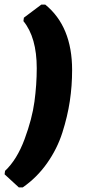

<svg xmlns="http://www.w3.org/2000/svg" viewBox="-68 -679 383 836"><path d="M14 137 -48 80 -46 65Q6 16 39 -73Q72 -162 82 -236.5Q92 -311 92 -382Q92 -516 34 -587L36 -602L112 -659H129Q246 -564 246 -374Q246 -305 236 -238.5Q226 -172 203.5 -101.5Q181 -31 137 31.5Q93 94 31 137Z"/></svg>

Font: Alegreya Sans Black
Style: Italic
Weight: 900
Italic angle: -7°
Designer: Juan Pablo del Peral
Foundry: Huerta Tipografica
Version: Version 2.007